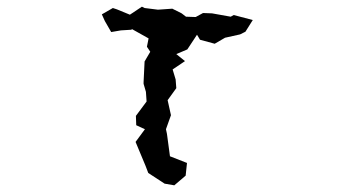

<svg xmlns="http://www.w3.org/2000/svg" viewBox="-20 -538 1040 575"><path d="M386 -113 416 -41 424 -20 473 12 502 17 536 -12 540 -50 489 -70 480 -137 477 -151 492 -193 482 -238 508 -274 506 -300 497 -330 534 -355 508 -376 541 -390 570 -434 579 -419 623 -407 654 -425 699 -435 715 -443 737 -478 680 -493 671 -488 615 -498 588 -499 566 -487 537 -488 524 -498 496 -512 453 -509 413 -514 405 -518 369 -494 330 -510 318 -514 285 -495 294 -475 313 -442 342 -447 374 -449 375 -451 425 -423 420 -398 430 -383 413 -354 410 -292V-287L417 -263L419 -234L387 -191L388 -163L414 -151Z"/></svg>

Font: チョークS
Style: Regular
Weight: 400
Designer: [Stick] Fontworks Inc.
Foundry: [Stick] Fontworks Inc.
Version: Version 1.200;FEAKit 1.0